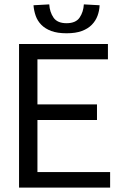

<svg xmlns="http://www.w3.org/2000/svg" viewBox="-20 -857 590 877"><path d="M151 -71V-309H423V-380H151V-586H473V-656H67V0H483V-71ZM133 -833Q135 -808 143 -785Q151 -762 168.5 -744Q186 -726 214 -715.5Q242 -705 284 -705Q326 -705 354 -715.5Q382 -726 399.5 -744Q417 -762 425.5 -785Q434 -808 435 -833L363 -837Q361 -802 343.5 -776.5Q326 -751 284 -751Q242 -751 224.5 -776.5Q207 -802 205 -837Z"/></svg>

Font: Codetta
Style: Regular
Weight: 400
Italic angle: -11°
Designer: Ulrich Proeller
Foundry: PROSA GmbH
Version: Version 2.00;September 29, 2018;FontCreator 11.5.0.2427 64-b